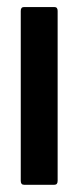

<svg xmlns="http://www.w3.org/2000/svg" viewBox="-20 -511 217 531"><path d="M46.4 0Q37.4 0 37.4 -10.9V-480.9Q37.4 -491.5 46.4 -491.5H130.5Q139.4 -491.5 139.4 -480.9V-10.9Q139.4 0 130.5 0Z"/></svg>

Font: Sofia Sans Extra Condensed
Style: Regular
Weight: 400
Designer: Botio Nikoltchev, Ani Petrova
Foundry: lettersoup
Version: Version 4.101